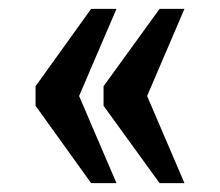

<svg xmlns="http://www.w3.org/2000/svg" viewBox="-20 -486 495 432"><path d="M339 -74 213 -248V-292L339 -466H395L311 -270L395 -74ZM185 -74 60 -248V-292L185 -466H242L158 -270L242 -74Z"/></svg>

Font: Noto Serif Armenian ExtraCondensed
Style: Bold
Weight: 700
Width: 2
Designer: Monotype Design Team
Foundry: Monotype Imaging Inc.
Version: Version 2.008; ttfautohint (v1.8.4.7-5d5b)